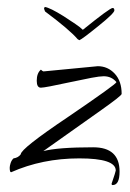

<svg xmlns="http://www.w3.org/2000/svg" viewBox="-20 -488 374 554"><path d="M305 46Q302 46 302 42Q314 7 314 4Q314 -31 209 -31Q102 -31 12 9Q8 9 8 -4Q8 -9 10.5 -17Q13 -25 18 -30L19 -31Q33 -33 40 -43Q40 -59 177 -151Q315 -245 316 -251Q302 -268 279 -268Q268 -268 244 -263.5Q220 -259 183 -251Q146 -243 125 -239Q104 -235 98 -235Q86 -235 86 -255Q86 -277 98 -287Q103 -282 106 -282L262 -297Q291 -297 311 -275.5Q331 -254 331 -217Q331 -212 273 -171L105 -52Q147 -63 249 -63Q325 -63 325 7Q325 46 305 46ZM209 -372 204 -375Q181 -402 110 -455L107 -463L109 -468Q124 -466 164 -441Q184 -428 198 -418.5Q212 -409 219 -402Q297 -465 305 -465Q310 -465 310 -458Q310 -450 264 -413Q217 -375 209 -372Z"/></svg>

Font: Qwigley
Style: Regular
Weight: 400
Designer: Robert E. Leuschke
Foundry: Robert E. Leuschke
Version: Version 1.010; ttfautohint (v1.8.3)